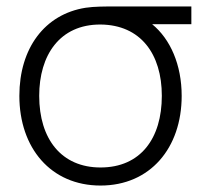

<svg xmlns="http://www.w3.org/2000/svg" viewBox="-20 -560 634 595"><path d="M338 -540C306.5 -540 272 -540 245.5 -536C118 -516 40 -410 40 -263C40 -101.5 137.5 15 291.5 15C445 15 543 -101 543 -263C543 -359 508 -439 451.5 -485H573V-540ZM481.5 -263C481.5 -131.5 416 -41 291.5 -41C170.5 -41 101.5 -129 101.5 -263C101.5 -389 165 -484.5 291.5 -484C415.5 -483 481.5 -393 481.5 -263Z"/></svg>

Font: Hauora Light
Style: Regular
Weight: 300
Designer: Wayne Shih
Foundry: WCYS
Version: Version 1.001;hotconv 1.0.109;makeotfexe 2.5.65596